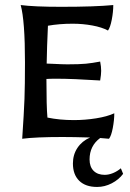

<svg xmlns="http://www.w3.org/2000/svg" viewBox="-20 -547 516 761"><path d="M468 142Q451 165 423 179.5Q395 194 365 194Q319 194 294 169.5Q269 145 269 101Q269 66 287 39Q305 12 337 -2Q269 -4 228 -4Q121 -4 68 3Q75 -101 77 -154.5Q79 -208 79 -300Q79 -465 62 -527Q115 -520 223 -520Q356 -520 429 -527Q429 -500 423 -469Q417 -438 408 -426Q384 -439 346 -446Q308 -453 268 -453Q215 -453 170 -445Q166 -361 165 -295L190 -294Q228 -292 247 -292Q295 -292 320.5 -294.5Q346 -297 377 -303Q381 -283 381 -266Q381 -252 377 -228Q267 -235 205 -235Q176 -235 164 -234Q164 -125 168 -81Q216 -71 273 -71Q317 -71 361 -78Q405 -85 433 -98Q433 -71 427 -39.5Q421 -8 412 3L377 0Q335 31 335 85Q335 114 351 130Q367 146 395 146Q411 146 428 139Q445 132 459 120Z"/></svg>

Font: Mirza
Style: Regular
Weight: 400
Designer: Arabic design by Kourosh Beigpour, Latin design by Eduardo Tunni, engineering by Lasse Fister
Version: Version 1.0010g